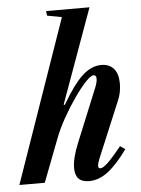

<svg xmlns="http://www.w3.org/2000/svg" viewBox="-84 -855 671 911"><g transform="rotate(-5 251.0 -400.0)"><path d="M303.5 10.5Q270 10.5 253.8 -6.5Q237.5 -23.5 237.5 -57Q237.5 -80.5 244.8 -109.8Q252 -139 267 -175.5L370 -427Q381 -453.5 381 -470Q381 -488 368 -488Q354.5 -488 329 -460.8Q303.5 -433.5 273.5 -390.5Q243.5 -347.5 216 -298.5Q188.5 -249.5 172 -206L93 0H-28L242.5 -776L173 -789L170 -811H377L214.5 -361.5L220 -360Q274.5 -454 318 -493.8Q361.5 -533.5 408.5 -533.5Q447 -533.5 468 -509Q489 -484.5 489 -438Q489 -417 484.8 -396Q480.5 -375 472 -356L361.5 -92Q357 -81 354.5 -72Q352 -63 352 -57.5Q352 -45.5 362 -45.5Q375 -45.5 398.2 -67.5Q421.5 -89.5 464 -142L487.5 -125.5Q437.5 -56 394 -22.8Q350.5 10.5 303.5 10.5Z"/></g></svg>

Font: Libre Caslon Condensed
Style: Italic
Weight: 400
Italic angle: -22.583°
Designer: Pablo Impallari, Rodrigo Fuenzalida, Katja Schimmel, Ertekin Erdin
Foundry: Pablo Impallari, Rodrigo Fuenzalida
Version: Version 2.000;gftools[0.9.33]